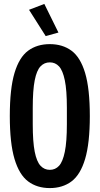

<svg xmlns="http://www.w3.org/2000/svg" viewBox="-20 -947 508 979"><path d="M234 12Q169 12 123.5 -22Q78 -56 54 -136.5Q30 -217 30 -355Q30 -495 54 -575Q78 -655 123.5 -688.5Q169 -722 234 -722Q299 -722 344.5 -688.5Q390 -655 414 -575Q438 -495 438 -355Q438 -217 414 -136.5Q390 -56 344.5 -22Q299 12 234 12ZM234 -81Q262 -81 281 -101.5Q300 -122 310.5 -173Q321 -224 321 -314V-397Q321 -487 310.5 -537.5Q300 -588 281 -608.5Q262 -629 234 -629Q206 -629 186.5 -608.5Q167 -588 157 -537.5Q147 -487 147 -397V-314Q147 -224 157 -173.5Q167 -123 186.5 -102Q206 -81 234 -81ZM213 -763 128 -897 206 -927 278 -781Z"/></svg>

Font: Special Gothic Condensed Medium
Style: Regular
Weight: 500
Width: 3
Designer: Alistair McCready
Foundry: Monolith
Version: Version 1.000; ttfautohint (v1.8.4.7-5d5b)